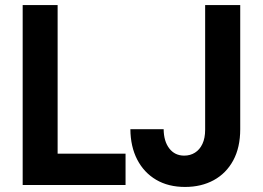

<svg xmlns="http://www.w3.org/2000/svg" viewBox="-20 -740 1052 768"><path d="M70.7 0V-719.7H210.5V-125.3H482.2V0ZM720.2 7.8Q653.4 7.8 604.6 -20.9Q555.8 -49.7 528.9 -101.6Q502.1 -153.5 501.5 -223.1H634.6Q635.1 -174.8 657.2 -146.2Q679.3 -117.5 716.8 -117.5Q741.1 -117.5 759.9 -129.4Q778.8 -141.2 789.7 -164.4Q800.6 -187.5 800.6 -221.3V-719.7H940.9V-223.3Q940.9 -150 912.9 -98.3Q884.8 -46.6 835.1 -19.4Q785.3 7.8 720.2 7.8Z"/></svg>

Font: Reddit Sans
Style: Regular
Weight: 400
Designer: Stephen Hutchings
Foundry: Reddit
Version: Version 1.014